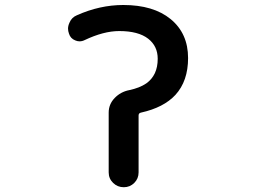

<svg xmlns="http://www.w3.org/2000/svg" viewBox="-20 -785 1040 784"><path d="M423.8 -81.1V-325.2Q423.8 -359.4 448.2 -384.8Q472.7 -410.2 507.8 -417Q549.8 -425.8 577.1 -444.3Q624 -477.5 624 -544.9Q624 -596.7 585 -627Q544.9 -658.2 466.8 -658.2Q403.3 -658.2 325.2 -621.1Q315.4 -616.2 304.7 -616.2Q295.9 -616.2 287.1 -620.1Q267.6 -627.9 261.7 -647.5Q257.8 -658.2 257.8 -668Q257.8 -679.7 263.7 -692.4Q272.5 -713.9 293.9 -722.7Q387.7 -764.6 483.4 -764.6Q606.4 -764.6 676.8 -707Q748 -648.4 748 -547.9Q748 -454.1 696.3 -397.5Q648.4 -345.7 555.7 -325.2Q545.9 -323.2 545.9 -313.5V-81.1Q545.9 -55.7 528.3 -38.1Q510.7 -20.5 485.4 -20.5Q460 -20.5 441.9 -38.1Q423.8 -55.7 423.8 -81.1Z"/></svg>

Font: Rounded-X Mgen+ 2m medium
Style: Regular
Weight: 500
Designer: [Source Han Sans]
Ryoko NISHIZUKA  (kana & ideographs); Paul D. Hunt (Latin, Greek & Cyrillic); Wenlong ZHANG  (bopomofo
Version: Version 1.059.20150602